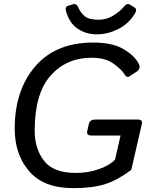

<svg xmlns="http://www.w3.org/2000/svg" viewBox="-20 -928 758 962"><path d="M311 -871.1Q304.2 -894.5 321.3 -899.4L346.7 -906.7Q363.3 -911.6 371.1 -893.1Q383.8 -863.8 405 -846.4Q426.3 -829.1 474.1 -829.1Q515.1 -829.1 549.6 -851.1Q584 -873 604 -897.9Q616.7 -913.6 631.8 -904.3L653.8 -890.6Q668.9 -880.9 656.2 -860.4Q624 -807.6 571 -781.7Q518.1 -755.9 465.8 -755.9Q411.6 -755.9 369.9 -783.7Q328.1 -811.5 311 -871.1ZM53.7 -283.2Q53.7 -476.1 156.5 -595.5Q259.3 -714.8 447.3 -714.8Q542 -714.8 597.7 -682.6Q653.3 -650.4 674.8 -609.4Q687.5 -584.5 665.5 -569.8L628.4 -545.4Q614.7 -536.1 602.5 -557.6Q590.3 -578.6 549.3 -608.6Q508.3 -638.7 439 -638.7Q313.5 -638.7 233.6 -549.3Q153.8 -460 153.8 -272Q153.8 -183.1 200.7 -122.3Q247.6 -61.5 359.9 -61.5Q423.3 -61.5 477.1 -81.1Q530.8 -100.6 556.2 -127.9L584 -249H439Q412.1 -249 417 -271L425.3 -307.1Q430.7 -329.1 457.5 -329.1H669.4Q696.3 -329.1 690.9 -307.1L637.7 -76.7Q568.4 -24.9 505.9 -5.1Q443.4 14.6 346.7 14.6Q199.2 14.6 126.5 -69.6Q53.7 -153.8 53.7 -283.2Z"/></svg>

Font: Istok
Style: Italic
Weight: 500
Italic angle: -13°
Designer: Andrey V. Panov
Foundry: Andrey V. Panov
Version: Version 1.0.3